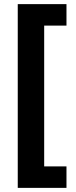

<svg xmlns="http://www.w3.org/2000/svg" viewBox="-20 -746 366 930"><path d="M302 164H66V-726H302V-622H194V60H302Z"/></svg>

Font: Noto Sans Symbols
Style: Bold
Weight: 700
Version: Version 2.002